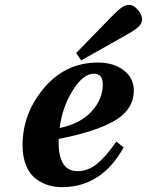

<svg xmlns="http://www.w3.org/2000/svg" viewBox="-20 -760 606 792"><path d="M294 -541 439 -690Q467 -719 482.5 -729.5Q498 -740 513 -740Q531 -740 548.5 -719.5Q566 -699 566 -680Q566 -662 548.5 -647Q531 -632 498 -614L315 -511ZM73 -161Q73 -286 154 -388Q245 -502 384 -502Q449 -502 490.5 -470Q532 -438 532 -386Q532 -328 486 -286Q417 -225 222 -187V-163Q222 -117 240.5 -85.5Q259 -54 300 -54Q343 -54 380 -84Q417 -114 460 -176L490 -152Q399 12 236 12Q206 12 179.5 4Q153 -4 128 -22.5Q103 -41 88 -76.5Q73 -112 73 -161ZM226 -232Q310 -249 357 -299.5Q404 -350 404 -412Q404 -456 367 -456Q323 -456 280 -387Q237 -318 226 -232Z"/></svg>

Font: Heuristica
Style: Bold Italic
Weight: 700
Italic angle: -13°
Version: Version 1.0.2